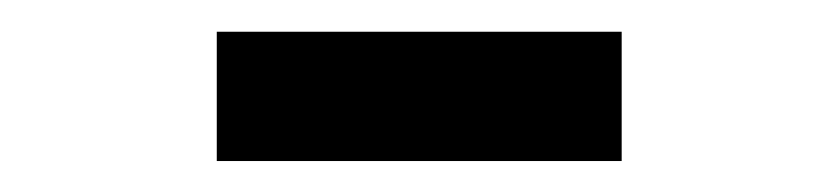

<svg xmlns="http://www.w3.org/2000/svg" viewBox="-20 -944 542 124"><path d="M120 -840V-923.5H381.5V-840Z"/></svg>

Font: Manrope KiralyPet SmBd KiralyPet
Style: Regular
Weight: 600
Designer: Mikhail Sharanda
Foundry: Mikhail Sharanda
Version: Version 4.502